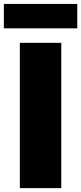

<svg xmlns="http://www.w3.org/2000/svg" viewBox="-34 -971 419 991"><path d="M282.3 -750V0H68.4V-750ZM-14.1 -950.7H364.8V-824.7H-14.1Z"/></svg>

Font: Unbounded Variable
Style: Regular
Weight: 400
Designer: Luke Prowse, Jean-Baptiste Morizot, Fátima Lázaro, Florian Runge
Foundry: NaN
Version: Version 1.600;FEAKit 1.0